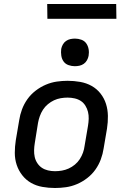

<svg xmlns="http://www.w3.org/2000/svg" viewBox="-20 -932 640 960"><path d="M255 8Q223 8 192 2.5Q161 -3 135.5 -17.5Q110 -32 91.5 -55.5Q73 -79 63.5 -107.5Q54 -136 54 -167.5Q54 -199 59 -231L76 -331Q80 -358 90 -385Q100 -412 117 -436Q134 -460 158 -478.5Q182 -497 209 -508.5Q236 -520 263.5 -524Q291 -528 318 -528Q350 -528 381 -522.5Q412 -517 438 -502.5Q464 -488 482.5 -464.5Q501 -441 510 -412.5Q519 -384 519.5 -352.5Q520 -321 515 -289L498 -189Q494 -162 484 -135Q474 -108 457 -84Q440 -60 416 -41.5Q392 -23 365 -11.5Q338 0 310 4Q282 8 255 8ZM255 -76Q272 -76 289.5 -79Q307 -82 323.5 -89.5Q340 -97 354.5 -109Q369 -121 379 -136.5Q389 -152 395 -169Q401 -186 403 -203L420 -303Q423 -321 423.5 -338.5Q424 -356 420 -372.5Q416 -389 407 -403.5Q398 -418 384.5 -427Q371 -436 353.5 -440Q336 -444 318 -444Q301 -444 283.5 -441Q266 -438 250 -430.5Q234 -423 219.5 -411Q205 -399 195 -383.5Q185 -368 179 -351Q173 -334 170 -317L154 -217Q151 -199 150.5 -181.5Q150 -164 153.5 -147.5Q157 -131 166.5 -116.5Q176 -102 189.5 -93Q203 -84 220 -80Q237 -76 255 -76ZM354 -601Q338 -601 322.5 -606.5Q307 -612 298 -624.5Q289 -637 286.5 -653.5Q284 -670 286 -687Q288 -698 294 -709Q300 -720 310 -727Q320 -734 331.5 -736.5Q343 -739 355 -739Q371 -739 386.5 -733.5Q402 -728 411 -715.5Q420 -703 423 -686.5Q426 -670 423 -653Q421 -642 415 -631Q409 -620 399 -613Q389 -606 377.5 -603.5Q366 -601 354 -601ZM217 -838 216 -912H561L562 -838Z"/></svg>

Font: Iosevka Md Ex Obl
Style: Regular
Weight: 500
Width: 7
Italic angle: -9°
Monospace: yes
Designer: Belleve Invis
Foundry: Belleve Invis
Version: Version 32.5.0; ttfautohint (v1.8.4)